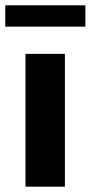

<svg xmlns="http://www.w3.org/2000/svg" viewBox="-46 -701 341 721"><path d="M49.7 0V-498.7H197.7V0ZM-26.2 -601V-681.1H274.7V-601Z"/></svg>

Font: Sutasoma
Style: Regular
Weight: 400
Designer: Izhar Fathurrohim, Akbar Rohmanto, Arusyal Khofiqoini
Foundry: Kiwari Kolektiv
Version: Version 1.102